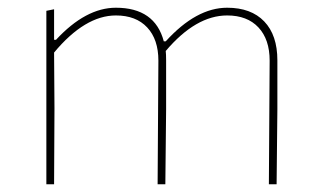

<svg xmlns="http://www.w3.org/2000/svg" viewBox="-20 -477 828 497"><path d="M120 -453V-374H125Q202 -457 280 -457Q381 -457 404 -370H409Q488 -457 568 -457Q630 -457 664 -421.5Q698 -386 698 -321V-194L696 0H676L678 -320Q678 -375 649 -406Q620 -437 568 -437Q487 -437 409 -345Q410 -337 410 -321V-194L408 0H388L390 -320Q390 -375 361 -406Q332 -437 280 -437Q200 -437 120 -341L121 -196L120 0H100V-449Z"/></svg>

Font: Alegreya Sans Thin
Style: Regular
Weight: 100
Designer: Juan Pablo del Peral
Foundry: Huerta Tipografica
Version: Version 2.007